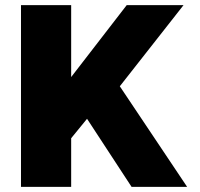

<svg xmlns="http://www.w3.org/2000/svg" viewBox="-20 -730 780 750"><path d="M62 0V-710H258V-429L475 -710H697L448 -393L711 0H494L320 -266L258 -190V0Z"/></svg>

Font: Geist Black
Style: Regular
Weight: 400
Designer: Basement.studio, Andrés Briganti, Mateo Zaragoza
Foundry: Basement.studio, Vercel, Andrés Briganti, Guido Ferreyra, Mateo Zaragoza
Version: Version 1.401